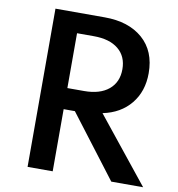

<svg xmlns="http://www.w3.org/2000/svg" viewBox="-89 -906 912 986"><g transform="rotate(10 367.0 -412.5)"><path d="M120.5 0H251.5V-324H310L557 0H723L451.5 -338.5Q544 -357.5 596.8 -422Q649.5 -486.5 649.5 -581.5Q649.5 -696.5 576 -760.8Q502.5 -825 377.5 -825H120.5ZM251.5 -434V-720H339Q421.5 -720 467.2 -682.5Q513 -645 513 -578Q513 -510.5 467 -472.2Q421 -434 339 -434Z"/></g></svg>

Font: Spartan SemiBold
Style: Regular
Weight: 600
Designer: Matt Bailey, Mirko Velimirovic
Foundry: Matt Bailey
Version: Version 1.003; ttfautohint (v1.8.3)